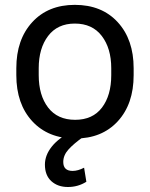

<svg xmlns="http://www.w3.org/2000/svg" viewBox="-20 -558 615 787"><path d="M46.9 -250V-278.3Q46.9 -396 112.1 -467Q177.2 -538.1 286.6 -538.1Q397.5 -538.1 462.6 -467Q527.8 -396 527.8 -278.3V-250Q527.8 -131.8 462.9 -61Q397.9 9.8 288.1 9.8Q177.7 9.8 112.3 -61Q46.9 -131.8 46.9 -250ZM138.7 -278.3V-250Q138.7 -167.5 177.2 -117.2Q215.8 -66.9 288.1 -66.9Q359.9 -66.9 397.9 -116.9Q436 -167 436 -250V-278.3Q436 -359.9 397.2 -410.6Q358.4 -461.4 286.6 -461.4Q215.8 -461.4 177.2 -410.6Q138.7 -359.9 138.7 -278.3ZM278.8 -22 322.3 2.4Q281.7 31.2 260.5 54.9Q239.3 78.6 239.3 106Q239.3 142.6 277.8 142.6Q299.3 142.6 324.7 129.4L334 187Q299.8 208.5 258.3 208.5Q216.8 208.5 190.4 184.6Q164.1 160.6 164.1 116.7Q164.1 78.1 192.6 42.5Q221.2 6.8 278.8 -22Z"/></svg>

Font: Bert Sans Medium
Style: Regular
Weight: 500
Designer: Christian Robertson, Adam Twardoch, & Cristiano Sobral
Foundry: Google
Version: Version 12.135;January 10, 2020;FontCreator 12.0.0.2547 64-b